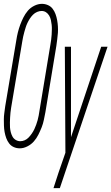

<svg xmlns="http://www.w3.org/2000/svg" viewBox="-37 -763 579 998"><path d="M66 8Q49 8 34.5 1.5Q20 -5 10.5 -17.5Q1 -30 -4.5 -45Q-10 -60 -13 -76.5Q-16 -93 -16.5 -109.5Q-17 -126 -17 -142.5Q-17 -159 -14.5 -176Q-12 -193 -10 -210L48 -555Q51 -575 56 -595Q61 -615 68 -634Q75 -653 84.5 -672Q94 -691 107.5 -707Q121 -723 141 -733Q161 -743 181 -743Q197 -743 212 -736.5Q227 -730 236.5 -717.5Q246 -705 251.5 -690Q257 -675 260 -658.5Q263 -642 264 -625.5Q265 -609 264 -592.5Q263 -576 260.5 -559Q258 -542 256 -525L199 -180Q195 -160 191 -140Q187 -120 179.5 -101Q172 -82 162.5 -63Q153 -44 139 -28Q125 -12 105 -2Q85 8 66 8ZM68 -29Q80 -29 91.5 -34Q103 -39 112 -48.5Q121 -58 128.5 -69Q136 -80 141.5 -91.5Q147 -103 151 -114.5Q155 -126 158.5 -138Q162 -150 164 -162Q166 -174 168 -186L225 -531Q227 -544 229 -557Q231 -570 231.5 -583Q232 -596 232.5 -609Q233 -622 231.5 -634.5Q230 -647 227.5 -659Q225 -671 218.5 -682Q212 -693 202 -699.5Q192 -706 179 -706Q168 -706 156 -701Q144 -696 134.5 -686.5Q125 -677 118 -666Q111 -655 105.5 -643.5Q100 -632 96.5 -620.5Q93 -609 89.5 -597Q86 -585 83.5 -573Q81 -561 79 -549L21 -204Q19 -191 17.5 -178Q16 -165 15.5 -152Q15 -139 14.5 -126Q14 -113 15 -100.5Q16 -88 19 -76Q22 -64 28 -53Q34 -42 45 -35.5Q56 -29 68 -29ZM241 215Q247 195 254 175Q261 155 267 135L303 31L300 -520H332V-50L489 -520H522L308 114L274 215Z"/></svg>

Font: Iosevka Extralight Oblique
Style: Regular
Weight: 200
Italic angle: -9°
Monospace: yes
Designer: Belleve Invis
Foundry: Belleve Invis
Version: Version 32.5.0; ttfautohint (v1.8.4)